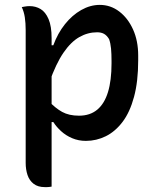

<svg xmlns="http://www.w3.org/2000/svg" viewBox="-20 -565 640 785"><path d="M69 -536Q75 -537 80 -538Q85 -539 90.5 -539.5Q96 -540 101 -540Q126 -540 146 -528Q166 -516 178.5 -487Q191 -458 191 -409Q191 -330 191 -254.5Q191 -179 191 -104Q191 -29 191 46Q191 121 191 198Q185 199 180.5 199.5Q176 200 172.5 200Q169 200 163 200Q135 200 117.5 186.5Q100 173 92.5 150.5Q85 128 85 101Q85 26 85 -41Q85 -108 85 -172.5Q85 -237 85 -303Q85 -369 85 -442Q85 -471 81.5 -494Q78 -517 69 -536ZM388 -545Q432 -545 467.5 -518Q503 -491 524 -444.5Q545 -398 545 -338V-318Q545 -232 528 -169Q511 -106 481 -66.5Q451 -27 412.5 -8Q374 11 331 11Q301 11 275 0Q249 -11 229.5 -29Q210 -47 198 -66H178V-153Q206 -123 234 -107.5Q262 -92 303 -92Q348 -92 377.5 -116.5Q407 -141 421.5 -188.5Q436 -236 436 -306V-316Q436 -345 434 -366.5Q432 -388 426 -405Q417 -420 405.5 -426.5Q394 -433 377 -433Q339 -433 304.5 -413.5Q270 -394 239.5 -349.5Q209 -305 182 -229V-380H198Q216 -429 245.5 -466Q275 -503 312 -524Q349 -545 388 -545Z"/></svg>

Font: Recursive Casual Medium
Style: Regular
Weight: 500
Version: Version 1.047